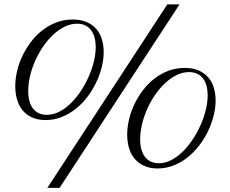

<svg xmlns="http://www.w3.org/2000/svg" viewBox="-20 -787 1073 897"><path d="M761.7 -766.6H818.8L258.3 90.8H201.2ZM192.9 -226.1Q156.2 -226.1 129.4 -238.5Q102.5 -251 85.2 -272.2Q67.9 -293.5 59.6 -322.3Q51.3 -351.1 51.3 -384.3Q51.3 -418.5 59.8 -454.8Q68.4 -491.2 84.7 -525.6Q101.1 -560.1 124.5 -591.1Q147.9 -622.1 177.7 -645.3Q207.5 -668.5 243.2 -682.1Q278.8 -695.8 319.8 -695.8Q357.9 -695.8 385.3 -683.8Q412.6 -671.9 430.2 -651.4Q447.8 -630.9 456.1 -603Q464.4 -575.2 464.4 -543.5Q464.4 -509.3 455.1 -472.4Q445.8 -435.5 428.7 -400.1Q411.6 -364.7 387.5 -333.3Q363.3 -301.8 333 -277.8Q302.7 -253.9 267.3 -240Q231.9 -226.1 192.9 -226.1ZM198.7 -250.5Q228.5 -250.5 257.1 -265.1Q285.6 -279.8 311 -304.7Q336.4 -329.6 357.7 -361.8Q378.9 -394 394.5 -429.4Q410.2 -464.8 418.7 -500.5Q427.2 -536.1 427.2 -567.4Q427.2 -590.8 421.9 -610.8Q416.5 -630.9 405.8 -645.5Q395 -660.2 378.7 -668.2Q362.3 -676.3 339.8 -676.3Q310.5 -676.3 282.2 -662.4Q253.9 -648.4 228.5 -624.8Q203.1 -601.1 181.6 -569.8Q160.2 -538.6 144.8 -503.9Q129.4 -469.2 120.6 -432.9Q111.8 -396.5 111.8 -363.3Q111.8 -308.6 134.5 -279.5Q157.2 -250.5 198.7 -250.5ZM716.3 0Q679.7 0 652.8 -12.5Q626 -24.9 608.4 -46.1Q590.8 -67.4 582.5 -96.2Q574.2 -125 574.2 -158.2Q574.2 -192.4 582.8 -228.8Q591.3 -265.1 607.7 -299.6Q624 -334 647.5 -365Q670.9 -396 700.7 -419.2Q730.5 -442.4 766.1 -456.1Q801.8 -469.7 842.8 -469.7Q880.9 -469.7 908.2 -457.8Q935.5 -445.8 953.1 -425.3Q970.7 -404.8 979 -377Q987.3 -349.1 987.3 -317.4Q987.3 -283.2 978 -246.3Q968.8 -209.5 951.9 -174.1Q935.1 -138.7 910.6 -107.2Q886.2 -75.7 856.2 -51.8Q826.2 -27.8 790.8 -13.9Q755.4 0 716.3 0ZM722.2 -24.4Q752 -24.4 780.3 -39.3Q808.6 -54.2 834 -78.9Q859.4 -103.5 880.6 -136Q901.9 -168.5 917.5 -203.6Q933.1 -238.8 941.7 -274.4Q950.2 -310.1 950.2 -341.3Q950.2 -364.7 945.1 -384.8Q939.9 -404.8 929.2 -419.4Q918.5 -434.1 901.9 -442.1Q885.3 -450.2 862.8 -450.2Q833.5 -450.2 805.2 -436.3Q776.9 -422.4 751.5 -398.7Q726.1 -375 704.6 -343.8Q683.1 -312.5 667.7 -277.8Q652.3 -243.2 643.6 -206.8Q634.8 -170.4 634.8 -137.2Q634.8 -82.5 657.7 -53.5Q680.7 -24.4 722.2 -24.4Z"/></svg>

Font: Petit Formal Script
Style: Regular
Weight: 400
Version: Version 1.001; ttfautohint (v0.8) -G 200 -r 50